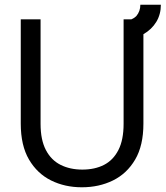

<svg xmlns="http://www.w3.org/2000/svg" viewBox="-20 -782 702 814"><path d="M327 12Q255 12 196.5 -17Q138 -46 103 -105.5Q68 -165 68 -258V-700H152V-257Q152 -189 174.5 -146Q197 -103 237 -83Q277 -63 329 -63Q382 -63 421 -83Q460 -103 482 -146Q504 -189 504 -257V-700H537Q549 -705 558 -714Q575 -734 575 -762H662Q662 -721 642.5 -689Q623 -657 588 -637V-258Q588 -165 553 -105.5Q518 -46 459 -17Q400 12 327 12Z"/></svg>

Font: DVN - DM Sans
Style: Regular
Weight: 400
Designer: Colophon Foundry, Jonny Pinhorn
Foundry: Colophon Foundry
Version: Version 4.004;gftools[0.9.30]